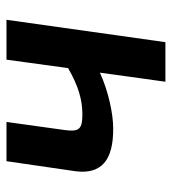

<svg xmlns="http://www.w3.org/2000/svg" viewBox="11 -541 530 592"><g transform="rotate(-90 276.0 -245.0)"><path d="M388 -490 362 -300C306 -268 264 -256 219 -256C174 -256 165 -266 171 -310L196 -490H75L44 -277C34 -198 77 -160 177 -161C217 -161 287 -174 348 -202L320 0H442L511 -490Z"/></g></svg>

Font: Exo 2 Semi Bold
Style: Italic
Weight: 600
Italic angle: -8°
Designer: Natanael Gama
Version: Version 1.001;PS 001.001;hotconv 1.0.88;makeotf.lib2.5.64775